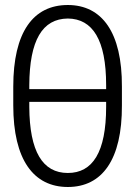

<svg xmlns="http://www.w3.org/2000/svg" viewBox="-20 -737 541 767"><path d="M467 -316V-391C468 -608 387 -717 251 -717C112 -717 33 -608 33 -391V-316C33 -99 114 10 251 10C388 10 468 -99 467 -316ZM97 -310V-330H404V-310C404 -129 350 -46 251 -46C150 -46 98 -132 97 -310ZM97 -381V-397C98 -576 149 -662 251 -663C350 -662 404 -578 404 -397V-381Z"/></svg>

Font: Wafeq Light
Style: Regular
Weight: 300
Designer: Rasmus Andersson & Azza Alameddine
Foundry: Google & TypeTogether
Version: Version 3.000;January 28, 2025;FontCreator 15.0.0.3014 64-bi